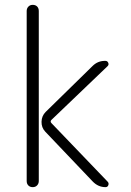

<svg xmlns="http://www.w3.org/2000/svg" viewBox="-20 -770 540 790"><path d="M360.4 -498Q382.8 -520.5 414.1 -519.5Q421.9 -519.5 425.3 -511.7Q428.7 -503.9 422.9 -498L191.4 -276.4Q185.5 -270.5 191.4 -263.7L422.9 -22.5Q428.7 -16.6 425.8 -8.3Q422.9 0 414.1 0Q383.8 0 361.3 -23.4L166 -228.5Q150.4 -245.1 150.9 -269Q151.4 -293 168 -309.6ZM89.8 -25.4V-724.6Q89.8 -735.4 96.7 -742.7Q103.5 -750 114.7 -750Q126 -750 132.8 -743.2Q139.6 -736.3 139.6 -724.6V-25.4Q139.6 -14.6 132.8 -7.3Q126 0 114.7 0Q103.5 0 96.7 -6.8Q89.8 -13.7 89.8 -25.4Z"/></svg>

Font: Rounded Mgen+ 1m light
Style: Regular
Weight: 200
Designer: [Source Han Sans]
Ryoko NISHIZUKA  (kana & ideographs); Paul D. Hunt (Latin, Greek & Cyrillic); Wenlong ZHANG  (bopomofo
Version: Version 1.059.20150602